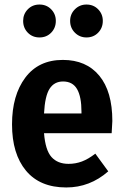

<svg xmlns="http://www.w3.org/2000/svg" viewBox="-20 -810 545 846"><path d="M472 -223H174Q180 -148 207 -118Q234 -88 282 -88Q313 -88 341 -98.5Q369 -109 400 -133L457 -55Q376 16 272 16Q156 16 94.5 -58Q33 -132 33 -262Q33 -390 91.5 -468Q150 -546 257 -546Q360 -546 417.5 -476.5Q475 -407 475 -277Q475 -268 472 -223ZM339 -317Q339 -384 319.5 -417.5Q300 -451 258 -451Q219 -451 198.5 -419Q178 -387 174 -310H339ZM226 -718Q226 -687 205.5 -666Q185 -645 154 -645Q123 -645 102.5 -666Q82 -687 82 -718Q82 -748 102.5 -769Q123 -790 154 -790Q185 -790 205.5 -769Q226 -748 226 -718ZM433 -718Q433 -687 412.5 -666Q392 -645 361 -645Q331 -645 310 -666Q289 -687 289 -718Q289 -748 310 -769Q331 -790 361 -790Q392 -790 412.5 -769Q433 -748 433 -718Z"/></svg>

Font: Fira Sans Condensed SemiBold
Style: Regular
Weight: 600
Width: 3
Designer: bBox Type GmbH & Carrois Corporate GbR & Edenspiekermann AG
Foundry: bBox Type GmbH & Carrois Corporate GbR & Edenspiekermann AG
Version: Version 4.301